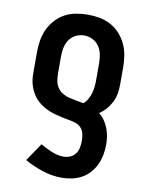

<svg xmlns="http://www.w3.org/2000/svg" viewBox="-85 -589 669 873"><g transform="rotate(10 250.0 -152.5)"><path d="M261 223Q215 223 171 208.5Q127 194 88 172L144 89Q156 96 169 102.5Q182 109 195 114.5Q208 120 222 123.5Q236 127 251 127Q267 127 282 121Q297 115 306.5 102Q316 89 319 73Q322 57 322 41Q322 26 318.5 10Q315 -6 304.5 -17.5Q294 -29 278.5 -34Q263 -39 247.5 -41.5Q232 -44 216.5 -47.5Q201 -51 185.5 -55Q170 -59 155.5 -65Q141 -71 127.5 -79Q114 -87 102 -97.5Q90 -108 81 -121Q72 -134 65.5 -148.5Q59 -163 55.5 -178.5Q52 -194 51.5 -209.5Q51 -225 51 -241V-320Q51 -347 55.5 -374.5Q60 -402 71.5 -426.5Q83 -451 101.5 -471.5Q120 -492 144 -505Q168 -518 195.5 -523Q223 -528 250 -528Q277 -528 304.5 -523Q332 -518 356 -505Q380 -492 398.5 -471.5Q417 -451 428.5 -426.5Q440 -402 444.5 -374.5Q449 -347 449 -320V-241Q449 -220 445.5 -199Q442 -178 432.5 -159Q423 -140 409 -124Q395 -108 377 -96Q392 -85 403 -69Q414 -53 421 -35Q428 -17 431 2Q434 21 434 40Q434 63 429.5 87Q425 111 415 132.5Q405 154 389 172Q373 190 352 201.5Q331 213 307.5 218Q284 223 261 223ZM299 -128Q311 -138 318.5 -151.5Q326 -165 330.5 -180Q335 -195 336.5 -210.5Q338 -226 338 -241V-320Q338 -340 334 -360Q330 -380 318.5 -397Q307 -414 288.5 -423Q270 -432 250 -432Q230 -432 211.5 -423Q193 -414 181.5 -397Q170 -380 166 -360Q162 -340 162 -320V-241Q162 -224 165 -207Q168 -190 177.5 -176Q187 -162 201.5 -153.5Q216 -145 232.5 -141Q249 -137 265.5 -134Q282 -131 299 -128Z"/></g></svg>

Font: Iosevka Term
Style: Bold
Weight: 700
Monospace: yes
Designer: Belleve Invis
Foundry: Belleve Invis
Version: Version 30.0.1